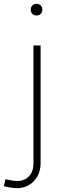

<svg xmlns="http://www.w3.org/2000/svg" viewBox="-81 -744 294 993"><path d="M9 192Q46 192 69 167.5Q92 143 92 101V-509H129V101Q129 138 113 167Q97 196 69.5 212.5Q42 229 9 229Q-9 229 -28 226Q-47 223 -61 219L-53 183Q-15 192 9 192ZM138 -694Q138 -681 130 -672.5Q122 -664 108 -664Q94 -664 86 -672.5Q78 -681 78 -694Q78 -707 86 -715.5Q94 -724 108 -724Q122 -724 130 -715.5Q138 -707 138 -694Z"/></svg>

Font: SUIT Variable
Style: Regular
Weight: 400
Designer: Sunn Youn; Korean Glyphs from Source Han Sans (Sandoll Communications; Soo-young Jang, Joo-yeon Kang)
Foundry: Sunn
Version: Version 1.150;FEAKit 1.0